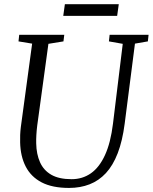

<svg xmlns="http://www.w3.org/2000/svg" viewBox="-20 -914 750 944"><path d="M643.5 -699.5 593 -306Q582 -221 558.8 -160.8Q535.5 -100.5 500.8 -63Q466 -25.5 420.5 -7.8Q375 10 319.5 10Q237.5 10 185 -17.2Q132.5 -44.5 106.5 -95Q80.5 -145.5 79 -214Q78.5 -232 79.2 -251Q80 -270 82.5 -290L138 -699.5L71 -710.5L74.5 -743H296L292 -710.5L218 -698.5L163 -296.5Q160 -272 158.8 -250.5Q157.5 -229 158 -209Q159 -156 176.8 -116.2Q194.5 -76.5 232.2 -54.8Q270 -33 332 -33Q385.5 -33 427 -62Q468.5 -91 496.2 -151.5Q524 -212 535.5 -306L583.5 -698.5L515.5 -710.5L519 -743H710.5L707 -710.5ZM299 -893.5H564L556 -836H291Z"/></svg>

Font: Merriweather 60pt Light
Style: Italic
Weight: 300
Italic angle: -7.8°
Version: Version 2.101